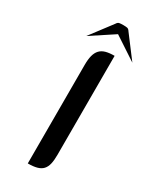

<svg xmlns="http://www.w3.org/2000/svg" viewBox="-218 -926 809 989"><g transform="rotate(30 186.5 -431.5)"><path d="M244.1 -114.3Q244.1 -82.5 239 -60.5Q233.9 -38.6 221.4 -25.1Q209 -11.7 187.7 -5.9Q166.5 0 133.8 0V-586.4Q133.8 -619.1 139.6 -641.6Q145.5 -664.1 158.4 -678Q171.4 -691.9 192.4 -697.8Q213.4 -703.6 244.1 -703.6ZM340.8 -718.8 203.6 -809.1 66.4 -718.8 164.6 -848.6Q171.4 -859.9 179.9 -861.6Q188.5 -863.3 203.1 -863.3H204.1Q218.8 -863.3 227.3 -861.6Q235.8 -859.9 242.7 -848.6Z"/></g></svg>

Font: Unique
Style: Regular
Weight: 400
Designer: Anna Pocius (aka Artmaker)
Foundry: Anna Pocius
Version: Version 1.000 2013 initial release